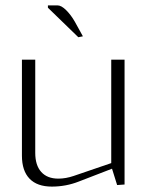

<svg xmlns="http://www.w3.org/2000/svg" viewBox="-20 -690 552 718"><path d="M159.2 -661.1V-669.9H194.8Q209.5 -669.9 227.5 -651.9Q245.6 -633.8 259.8 -608.9L290 -554.2L272.9 -550.8ZM396 -80.1V-466.8H445.8V0L418 2L398.9 -59.1L274.9 -11.2Q226.6 7.8 173.8 7.8Q119.1 7.8 90.6 -21.7Q62 -51.3 62 -107.9V-466.8H111.8V-118.2Q111.8 -71.8 134.3 -46.9Q156.7 -22 198.2 -22Q226.1 -22 255.9 -32.2Z"/></svg>

Font: Resagokr
Style: Light
Weight: 300
Designer: gluk
Foundry: gluk
Version: Version 0.95